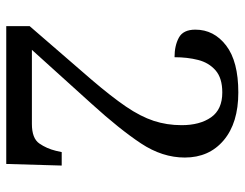

<svg xmlns="http://www.w3.org/2000/svg" viewBox="-102 -662 764 599"><g transform="rotate(90 279.5 -362.0)"><path d="M61 0V-73L228 -266Q281 -328 312 -373.5Q343 -419 356.5 -460Q370 -501 370 -547Q370 -604 345.5 -639Q321 -674 268 -674Q223 -674 199 -653Q175 -632 166.5 -598.5Q158 -565 158 -525Q122 -525 97 -538.5Q72 -552 72 -590Q72 -648 121.5 -686Q171 -724 268 -724Q363 -724 417 -678.5Q471 -633 471 -557Q471 -487 427 -420.5Q383 -354 304 -267L135 -80H366Q411 -80 427 -103Q443 -126 450 -155L454 -173H496L491 0Z"/></g></svg>

Font: Noto Serif Old Uyghur
Style: Regular
Weight: 400
Designer: Lewis McGuffie
Foundry: Google LLC
Version: Version 1.003; ttfautohint (v1.8.4.7-5d5b)